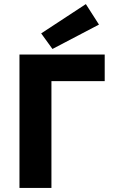

<svg xmlns="http://www.w3.org/2000/svg" viewBox="-20 -917 564 937"><path d="M75 0H231V-521H491V-651H75ZM236 -678 463 -797 399 -897 181 -754Z"/></svg>

Font: Source Sans Pro
Style: Bold
Weight: 700
Designer: Paul D. Hunt
Foundry: Adobe Systems Incorporated
Version: Version 3.006;hotconv 1.0.111;makeotfexe 2.5.65597